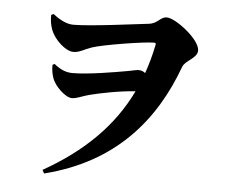

<svg xmlns="http://www.w3.org/2000/svg" viewBox="-55 -817 1111 944"><g transform="rotate(5 500.0 -344.5)"><path d="M300 -317C323 -317 349 -331 383 -340C430 -352 524 -372 609 -378C524 -201 383 -64 187 47L196 64C546 -24 729 -250 827 -518C839 -550 898 -566 898 -604C898 -659 774 -753 731 -753C698 -753 690 -719 644 -714C582 -707 360 -677 276 -677C245 -677 212 -692 175 -721L163 -716C162 -690 167 -663 175 -642C193 -596 248 -544 287 -544C317 -544 335 -559 374 -573C424 -591 629 -624 679 -624C687 -624 689 -621 687 -613C677 -563 664 -516 648 -471C640 -478 630 -483 615 -483C606 -483 590 -479 564 -474C502 -463 371 -440 292 -440C262 -440 234 -450 201 -477L191 -472C190 -450 194 -426 202 -404C215 -369 267 -317 300 -317Z"/></g></svg>

Font: GenKiMin2 TW H
Style: Regular
Weight: 900
Version: Version 2.100;PS 2.1;hotconv 16.6.51;makeotf.lib2.5.65220 DE